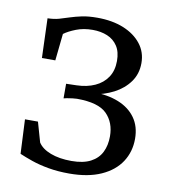

<svg xmlns="http://www.w3.org/2000/svg" viewBox="-69 -628 631 699"><g transform="rotate(10 246.0 -278.0)"><path d="M232.5 10.5Q190 10.5 155 4.2Q120 -2 92.8 -11.5Q65.5 -21 46 -29.5L40 -156H88L109 -82.5Q122.5 -61 155 -48.5Q187.5 -36 232.5 -36Q276 -36 303.2 -50.2Q330.5 -64.5 343 -89.8Q355.5 -115 355.5 -148.5Q355.5 -199.5 324.2 -231Q293 -262.5 213.5 -262.5Q208 -262.5 197.2 -261.2Q186.5 -260 177 -258.2Q167.5 -256.5 165 -255.5V-309.5L203 -310.5Q241.5 -311.5 270.8 -324.8Q300 -338 316.5 -362.8Q333 -387.5 333 -423Q333 -457 319 -478.2Q305 -499.5 281 -509.5Q257 -519.5 226.5 -519.5Q193 -519.5 165.5 -508.8Q138 -498 122 -486L111.5 -386.5H62L57 -532.5Q80.5 -533 99 -538.2Q117.5 -543.5 136.5 -549.8Q155.5 -556 179 -561Q202.5 -566 235.5 -566Q291 -566 332.8 -549Q374.5 -532 398.2 -501.8Q422 -471.5 422 -431Q422 -391 400.5 -361.2Q379 -331.5 343.8 -313.2Q308.5 -295 267 -288.5L267.5 -296.5Q321 -296.5 361.5 -280.2Q402 -264 424.5 -232.5Q447 -201 447 -155.5Q447 -107.5 422.5 -70Q398 -32.5 350 -11Q302 10.5 232.5 10.5Z"/></g></svg>

Font: Merriweather 20pt Light
Style: Regular
Weight: 300
Version: Version 2.100